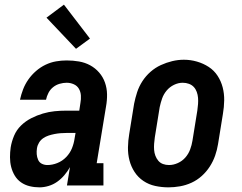

<svg xmlns="http://www.w3.org/2000/svg" viewBox="-20 -798 1040 826"><path d="M150 8Q128 8 107.5 3Q87 -2 70.5 -13.5Q54 -25 43.5 -42.5Q33 -60 28 -80Q23 -100 23 -121.5Q23 -143 26 -164Q30 -189 40.5 -214Q51 -239 70.5 -258Q90 -277 114.5 -289.5Q139 -302 164.5 -309.5Q190 -317 215 -319.5Q240 -322 266 -322H321L326 -355Q329 -371 328 -387Q327 -403 319.5 -416Q312 -429 297.5 -435.5Q283 -442 267 -442Q252 -442 236.5 -437.5Q221 -433 208.5 -423Q196 -413 188.5 -398.5Q181 -384 178 -369H66Q71 -392 79.5 -414Q88 -436 102 -456Q116 -476 135 -492.5Q154 -509 176 -519.5Q198 -530 221 -534Q244 -538 267 -538Q294 -538 320 -533.5Q346 -529 368 -517Q390 -505 406.5 -486Q423 -467 431.5 -443Q440 -419 440.5 -392.5Q441 -366 436 -339L396 -96H425V0H268L281 -79Q271 -61 257 -44.5Q243 -28 226 -16Q209 -4 189 2Q169 8 150 8ZM184 -88Q205 -88 226.5 -96.5Q248 -105 264.5 -122Q281 -139 289.5 -160Q298 -181 301 -203L305 -226H266Q253 -226 240.5 -225Q228 -224 215 -221.5Q202 -219 189.5 -215Q177 -211 166 -203.5Q155 -196 148 -184.5Q141 -173 139 -160Q137 -147 138 -134.5Q139 -122 144 -110.5Q149 -99 160 -93.5Q171 -88 184 -88ZM307 -588 180 -722 255 -778 367 -632Z M705 8Q676 8 648 2Q620 -4 597 -19.5Q574 -35 559 -58Q544 -81 537 -108Q530 -135 530.5 -164Q531 -193 536 -222L557 -352Q562 -377 570 -401.5Q578 -426 592.5 -448.5Q607 -471 627.5 -489Q648 -507 672 -518Q696 -529 721 -535Q746 -541 771 -541Q800 -541 827.5 -533Q855 -525 878 -510Q901 -495 916 -472Q931 -449 938 -422Q945 -395 944.5 -366Q944 -337 939 -308L918 -178Q914 -153 905.5 -128.5Q897 -104 882.5 -81.5Q868 -59 848 -41Q828 -23 804 -12Q780 -1 754.5 3.5Q729 8 705 8ZM707 -88Q726 -88 745 -96.5Q764 -105 777.5 -120.5Q791 -136 798 -155Q805 -174 808 -193L829 -323Q831 -337 832 -350.5Q833 -364 832 -377Q831 -390 826.5 -402.5Q822 -415 813.5 -424Q805 -433 792.5 -437.5Q780 -442 766 -442Q747 -442 728.5 -433Q710 -424 697 -408.5Q684 -393 677.5 -374.5Q671 -356 667 -337L646 -207Q644 -193 643 -179.5Q642 -166 643 -153Q644 -140 648.5 -128Q653 -116 661 -106.5Q669 -97 681 -92.5Q693 -88 707 -88Z"/></svg>

Font: Iosevka Slab Oblique
Style: Bold
Weight: 700
Italic angle: -9°
Monospace: yes
Designer: Belleve Invis
Foundry: Belleve Invis
Version: Version 11.1.1; ttfautohint (v1.8.3)